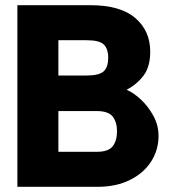

<svg xmlns="http://www.w3.org/2000/svg" viewBox="-20 -720 657 740"><path d="M47 0V-700H328Q444 -700 501.5 -650.5Q559 -601 559 -521Q559 -463 533.5 -429Q508 -395 468 -374Q496 -362 524 -335.5Q552 -309 571.5 -273Q591 -237 591 -196Q591 -142 562.5 -97.5Q534 -53 481 -26.5Q428 0 356 0ZM205 -135H354Q398 -135 414.5 -156.5Q431 -178 431 -214Q431 -249 414.5 -270.5Q398 -292 352 -292H205ZM205 -429H314Q361 -429 379 -444.5Q397 -460 397 -498Q397 -532 380 -548.5Q363 -565 313 -565H205Z"/></svg>

Font: Rethink Sans ExtraBold
Style: Regular
Weight: 800
Designer: The Rethink Sans project authors (Hans Thiessen). DM Sans designed by Colophon Foundry.
Foundry: Rethink Communications LLC
Version: Version 1.001